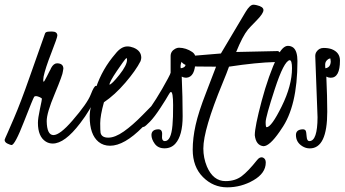

<svg xmlns="http://www.w3.org/2000/svg" viewBox="-42 -597 1457 811"><path d="M225.6 -307.1 224.6 -300.8 223.6 -294.9Q223.6 -283.2 189.5 -201.2Q154.8 -119.1 155.3 -85Q156.2 -26.9 183.6 -26.4Q210.9 -26.4 263.7 -87.4Q327.1 -160.6 341.3 -197.8Q355.5 -234.4 363.3 -234.4Q369.6 -233.9 370.1 -220.7Q370.1 -208 367.2 -201.2L362.3 -188Q341.3 -134.3 296.4 -76.2Q231.4 9.3 180.7 9.3Q164.6 9.3 151.4 1Q118.2 -20 118.2 -78.1Q118.2 -97.2 126.7 -136.7Q135.3 -176.3 135 -179.4Q134.8 -182.6 126 -186.5Q108.4 -194.3 102.5 -188.5Q97.7 -181.6 59.3 -83Q21 15.6 6.8 15.6Q2.4 15.6 -10 9.8Q-22.5 3.9 -22.5 -6.3Q-22.5 -8.3 -9.8 -36.1L17.1 -98.1Q45.4 -163.6 83.5 -272.5L148.4 -456.1Q150.9 -462.9 164.1 -463.4L176.8 -463.9Q200.2 -463.9 200.2 -446.8Q200.2 -438.5 174.8 -373.5Q149.4 -308.6 142.1 -273.4L140.6 -258.8Q140.6 -252.4 143.1 -251.5Q144.5 -252 155.3 -272.9L168 -297.9Q170.9 -302.2 173.8 -309.6Q184.6 -329.6 199.2 -329.6Q224.6 -329.1 225.6 -308.6Z M420.4 -239.3Q430.2 -240.7 462.4 -281.2Q494.6 -321.8 494.6 -344.7Q494.6 -348.1 492.2 -352.5Q482.4 -342.8 451.4 -296.9Q420.4 -251 420.4 -239.3ZM614.7 -166.5Q639.2 -192.9 642.1 -175.8Q642.1 -169.4 634.3 -154.8Q610.4 -110.4 561 -60.5Q482.9 18.6 422.9 18.6Q394.5 18.6 374.5 2.4Q336.9 -28.3 336.9 -104.5Q336.9 -147.9 363.5 -226.8Q390.1 -305.7 445.3 -369.6Q469.7 -400.9 496.1 -400.9Q508.8 -400.9 522.5 -395.5Q554.7 -382.3 554.7 -353Q554.7 -348.6 551.8 -338.9Q531.7 -299.3 487.3 -247.6Q442.9 -195.8 397 -165Q381.3 -108.4 381.3 -76.7Q381.3 -44.9 382.8 -36.1Q387.2 -15.6 415.5 -15.6Q443.8 -15.6 481 -41.7Q518.1 -67.9 560.1 -110.8Q602.1 -153.8 607.7 -159.2Q613.3 -164.6 614.7 -166.5Z M783.2 -341.3Q783.2 -270.5 744.1 -268.6Q734.4 -268.6 725.6 -273.4Q729.5 -187.5 729.5 -106Q729.5 -24.4 698.7 9.8Q681.2 29.3 653.6 29.5Q626 29.8 611.8 10.5Q597.7 -8.8 597.7 -27.3Q598.6 -50.3 627 -50.8Q645 -50.8 642.6 -25.9Q640.1 -1 654.3 -1Q680.7 -1 686.5 -67.9Q689.5 -98.6 689.2 -153.3Q689 -208 680.2 -208.5Q676.3 -208.5 669.4 -195.6Q662.6 -182.6 636.5 -142.6Q610.4 -102.5 591.3 -83Q572.3 -63.5 566.4 -61.5Q552.7 -56.6 550.8 -70.3Q551.3 -85 565.9 -104.5Q618.7 -174.3 667.5 -265.6Q678.7 -286.6 678.7 -290V-360.4Q678.7 -380.4 698.2 -391.1Q706.5 -395.5 713.9 -395.5Q744.1 -395 770 -377.4Q782.2 -368.7 782.7 -357.9Q783.2 -347.2 783.2 -341.3ZM721.7 -308.6Q738.3 -311.5 741 -320.1Q743.7 -328.6 743.7 -337.2Q743.7 -345.7 742.7 -350.1Q728 -350.1 722.7 -329.6Q720.7 -322.8 720.7 -316.9Q720.7 -311 721.7 -308.6Z M955.6 -377.4 1130.9 -381.3Q1136.2 -381.3 1142.6 -371.8Q1148.9 -362.3 1149.4 -346.2Q1148.9 -335.4 1121.6 -335Q1040.5 -333 925.3 -315.4Q917 -291.5 898.4 -246.6Q816.9 -49.3 816.9 30.3Q816.9 69.8 832 106.4Q858.4 168 910.6 168Q951.2 168 978.8 147.2Q1006.3 126.5 1043.9 79.1Q1055.7 64 1068.4 68.4Q1080.6 73.7 1080.6 89.4Q1080.6 134.3 1028.8 164.3Q977.1 194.3 917.7 194.3Q858.4 194.3 815.2 150.9Q772 107.4 772 35.2Q772 -13.2 784.2 -68.4Q796.4 -123.5 828.6 -205.8Q860.8 -288.1 870.6 -315.4Q769.5 -315.4 757.8 -317.9Q721.7 -325.7 721.2 -348.6Q721.7 -356 732.4 -357.9L891.1 -371.1L995.6 -546.9Q1013.7 -577.1 1028.3 -577.1Q1034.2 -577.1 1042 -575.2Q1070.8 -568.8 1070.8 -554.4Q1070.8 -540 1041.5 -510.3Q1012.2 -480.5 1005.4 -472.2Q982.4 -443.8 955.6 -377.4Z M1181.6 -342.8Q1157.2 -338.9 1118.7 -220.7Q1080.1 -102.5 1080.1 -81.1Q1080.1 -59.6 1084 -59.6Q1104.5 -59.6 1147.9 -147.7Q1191.4 -235.8 1191.4 -309.1Q1191.4 -342.3 1181.6 -342.8ZM1173.8 -403.3Q1187.5 -403.3 1197.3 -395.5Q1214.4 -380.9 1214.4 -338.9Q1214.4 -147 1146 -51.3L1139.2 -41Q1096.7 20.5 1070.8 20.5Q1039.1 17.1 1034.2 -25.9Q1034.2 -61.5 1063.2 -170.4Q1092.3 -279.3 1129.9 -358.9Q1151.4 -402.8 1173.8 -403.3Z M1394 -341.3Q1394 -268.6 1355 -268.6Q1345.2 -268.6 1336.4 -273.4Q1340.3 -187.5 1340.3 -125Q1340.3 29.8 1266.6 29.8Q1249.5 29.8 1234.9 20.5Q1208 3.9 1208 -27.3Q1208.5 -50.3 1237.8 -50.8Q1246.1 -50.3 1249 -45.2Q1252 -40 1253.2 -20.5Q1254.4 -1 1265.1 -1Q1298.8 -1.5 1299.3 -101.6L1289.6 -360.4Q1289.6 -370.6 1294.9 -378.4Q1305.7 -394.5 1325.2 -394.5Q1344.7 -394.5 1359.4 -389.2Q1394 -375.5 1394 -341.3ZM1355 -336.9 1353.5 -350.1Q1348.1 -350.1 1343.8 -346.7Q1331.5 -337.9 1331.5 -324.7Q1331.5 -311.5 1332.5 -308.6Q1354 -312 1355 -336.9Z"/></svg>

Font: Kristi
Style: Regular
Weight: 400
Italic angle: -15°
Version: Version 1.004